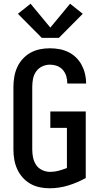

<svg xmlns="http://www.w3.org/2000/svg" viewBox="-20 -1002 540 1030"><path d="M246 8Q219 8 192.5 2.5Q166 -3 142.5 -16.5Q119 -30 101 -50.5Q83 -71 72 -95.5Q61 -120 56.5 -146.5Q52 -173 52 -200V-535Q52 -562 56.5 -589Q61 -616 72 -640.5Q83 -665 101.5 -685.5Q120 -706 143.5 -719Q167 -732 193.5 -737.5Q220 -743 247 -743Q273 -743 298 -738.5Q323 -734 346 -723Q369 -712 387.5 -694Q406 -676 418 -653.5Q430 -631 436 -606Q442 -581 442 -556Q442 -556 442 -555.5Q442 -555 442 -554H341Q341 -554 341 -554.5Q341 -555 341 -555Q341 -575 335.5 -593.5Q330 -612 317 -627Q304 -642 285.5 -648.5Q267 -655 247 -655Q226 -655 206 -645.5Q186 -636 173.5 -618Q161 -600 157 -578.5Q153 -557 153 -535V-200Q153 -178 157.5 -156.5Q162 -135 174 -117Q186 -99 206.5 -89.5Q227 -80 249 -80Q272 -80 294.5 -86Q317 -92 339 -101V-316H250V-404H440V-47Q395 -22 346 -7Q297 8 246 8ZM204 -799 76 -928 144 -982 250 -854 356 -982 424 -928 296 -799Z"/></svg>

Font: Iosevka SS04 Semibold
Style: Regular
Weight: 600
Monospace: yes
Designer: Belleve Invis
Foundry: Belleve Invis
Version: Version 19.0.0; ttfautohint (v1.8.4)